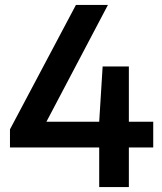

<svg xmlns="http://www.w3.org/2000/svg" viewBox="-20 -760 660 780"><path d="M20.5 -161V-234.5L288.5 -740H418.5L152 -234L136.5 -265.5H602.5V-161ZM383 0V-265.5L397 -490H503.5V0Z"/></svg>

Font: Encode Sans SC SemiBold
Style: Regular
Weight: 600
Version: Version 3.002